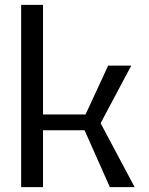

<svg xmlns="http://www.w3.org/2000/svg" viewBox="-20 -770 614 790"><path d="M67 -750H157V0H67ZM74 -299H332L425 -500H520L394 -263L534 0H432L328 -234H81Z"/></svg>

Font: Moderustic
Style: Regular
Weight: 400
Designer: Tural Alisoy
Foundry: TAFT Foundry
Version: Version 2.120